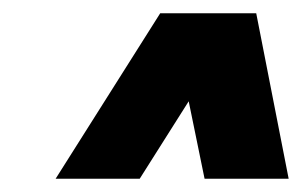

<svg xmlns="http://www.w3.org/2000/svg" viewBox="-20 -687 456 290"><path d="M64 -417 222 -667H367L416 -417H289L265 -534L191 -417Z"/></svg>

Font: Epunda Sans ExtraBold
Style: Italic
Weight: 800
Italic angle: -12.0243°
Designer: Simon Atzbach
Foundry: typofactur
Version: Version 2.204; ttfautohint (v1.8.4.7-5d5b)